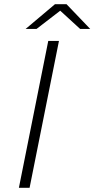

<svg xmlns="http://www.w3.org/2000/svg" viewBox="-20 -895 450 915"><path d="M70 0 210 -700H261L121 0ZM102 -757 242 -875H297L410 -757H362L267 -844L154 -757Z"/></svg>

Font: Montserrat Thin Light
Style: Italic
Weight: 300
Italic angle: -11.3°
Version: Version 9.000